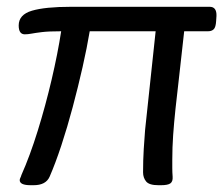

<svg xmlns="http://www.w3.org/2000/svg" viewBox="-20 -543 657 565"><path d="M70 2Q38 2 38 -13Q38 -16 40 -20Q42 -24 43 -28Q68 -84 91 -158Q114 -232 132 -309Q150 -386 160 -451Q123 -451 103 -448.5Q83 -446 72.5 -444Q62 -442 53 -442Q35 -442 35 -468Q35 -500 74 -511.5Q113 -523 189 -523H597Q618 -523 617 -496L616 -481Q615 -463 609 -457Q603 -451 592 -451H522Q514 -376 507.5 -321Q501 -266 496.5 -223.5Q492 -181 489.5 -145Q487 -109 487 -73Q487 -61 487 -48.5Q487 -36 488 -23Q489 -9 481.5 -3.5Q474 2 454 2H446Q419 2 410 -9Q401 -20 401 -36Q401 -72 403 -104.5Q405 -137 407 -161L438 -451H244Q236 -403 223 -345.5Q210 -288 194 -228Q178 -168 160.5 -115Q143 -62 126 -23Q115 2 79 2Z"/></svg>

Font: Asap
Style: Italic
Weight: 400
Italic angle: -6°
Designer: Pablo Cosgaya
Foundry: Omnibus-Type
Version: Version 3.001; ttfautohint (v1.8.3)